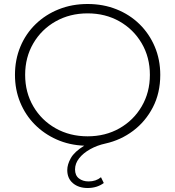

<svg xmlns="http://www.w3.org/2000/svg" viewBox="-20 -725 878 962"><path d="M419 217Q374 217 345.5 193Q317 169 317 127Q317 99 335 67Q353 35 402 5Q327 2 264 -26Q201 -54 154 -101.5Q107 -149 81 -212.5Q55 -276 55 -350Q55 -426 82 -491Q109 -556 158.5 -604Q208 -652 274.5 -678.5Q341 -705 419 -705Q497 -705 563.5 -678.5Q630 -652 679 -604Q728 -556 755.5 -491Q783 -426 783 -350Q783 -259 746 -187.5Q709 -116 647 -69.5Q585 -23 509 -6Q467 3 432 22.5Q397 42 376.5 68Q356 94 356 124Q356 154 375.5 169Q395 184 424 184Q461 184 486 163L500 192Q466 217 419 217ZM419 -42Q508 -42 578.5 -82Q649 -122 690 -192Q731 -262 731 -350Q731 -438 690 -508Q649 -578 578.5 -618Q508 -658 419 -658Q330 -658 259 -618Q188 -578 147 -508Q106 -438 106 -350Q106 -262 147 -192Q188 -122 259 -82Q330 -42 419 -42Z"/></svg>

Font: Montserrat Light
Style: Regular
Weight: 300
Designer: Julieta Ulanovsky
Foundry: Julieta Ulanovsky
Version: Version 9.000; ttfautohint (v1.8.4.7-5d5b)